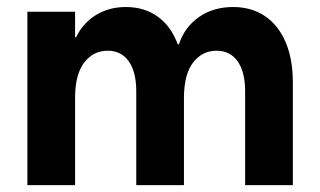

<svg xmlns="http://www.w3.org/2000/svg" viewBox="-20 -538 930 558"><path d="M59.6 -503.9H198.2V-429.7H201.2Q220.7 -470.7 258.5 -494.1Q296.4 -517.6 345.7 -517.6Q399.9 -517.6 438.7 -489.5Q477.5 -461.4 496.6 -409.2H500Q516.6 -459.5 558.3 -488.5Q600.1 -517.6 657.2 -517.6Q710.9 -517.6 750 -491.2Q789.1 -464.8 810.1 -415.5Q831.1 -366.2 831.1 -298.8V0H692.4V-275.4Q691.9 -330.1 670.2 -360.4Q648.4 -390.6 609.4 -390.6Q567.9 -390.6 541.5 -356.7Q515.1 -322.8 514.6 -255.4V0H376V-275.4Q375.5 -330.1 353.8 -360.4Q332 -390.6 293 -390.6Q251.5 -390.6 225.1 -356.7Q198.7 -322.8 198.2 -255.4V0H59.6Z"/></svg>

Font: Wanted Sans
Style: Bold
Weight: 700
Designer: Original Design by Kil Hyung-jin and Kang Hanbin, Wanted Lab, Inc; Hangeul from Source Han Sans by Jang Soo-young and Ka
Foundry: Wanted Lab, Inc.
Version: Version 1.000